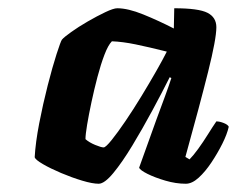

<svg xmlns="http://www.w3.org/2000/svg" viewBox="-20 -795 574 465"><path d="M219 -350Q204 -350 179 -357.5Q154 -365 128 -376Q102 -387 84 -397.5Q66 -408 64 -414Q66 -450 75 -496.5Q84 -543 95.5 -588Q107 -633 117 -664Q127 -695 130 -699Q135 -705 152.5 -717.5Q170 -730 192.5 -743Q215 -756 235 -765.5Q255 -775 264 -775Q290 -775 327 -760Q364 -745 401 -726L402 -775Q461 -775 482.5 -764Q504 -753 504 -729Q504 -701 484 -621Q464 -541 429 -415L439 -409Q448 -418 460 -434.5Q472 -451 483.5 -469.5Q495 -488 504 -501Q512 -501 522 -497Q532 -493 534 -488Q530 -470 518.5 -447Q507 -424 492 -401.5Q477 -379 461 -364.5Q445 -350 430 -350Q406 -350 380.5 -357.5Q355 -365 337 -374Q319 -383 317 -389L359 -506Q369 -533 379.5 -561.5Q390 -590 395 -606L391 -608Q373 -572 349 -527.5Q325 -483 300.5 -442.5Q276 -402 254.5 -376Q233 -350 219 -350ZM231 -438Q236 -438 250.5 -456Q265 -474 284 -502Q303 -530 322.5 -562Q342 -594 358.5 -623Q375 -652 384 -670Q340 -681 308.5 -687.5Q277 -694 251 -695Q242 -686 233 -662.5Q224 -639 216 -608.5Q208 -578 201.5 -547.5Q195 -517 191 -493Q187 -469 187 -458Q196 -450 210.5 -444Q225 -438 231 -438Z"/></svg>

Font: Texturina 72pt 72pt Black
Style: Italic
Weight: 900
Italic angle: -11°
Designer: Guillermo Torres Carreño
Foundry: Omnibus-Type
Version: Version 1.002; ttfautohint (v1.8.3)